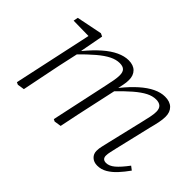

<svg xmlns="http://www.w3.org/2000/svg" viewBox="-86 -752 1015 1015"><g transform="rotate(45 422.0 -244.0)"><path d="M87 6 74 0 173 -459 182 -440 56 -442 61 -468 205 -497 222 -489 197 -356 200 -355 170 -218Q159 -164 148 -109.5Q137 -55 126 0ZM362 6 350 0 419 -321Q425 -348 429 -370.5Q433 -393 433 -410Q433 -434 422 -445Q411 -456 387 -456Q361 -456 332.5 -442Q304 -428 268.5 -398Q233 -368 185 -319V-358H199Q237 -404 273.5 -436Q310 -468 344.5 -484Q379 -500 410 -500Q446 -500 465.5 -480.5Q485 -461 485 -427Q485 -408 480.5 -386.5Q476 -365 471 -342L473 -336L447 -217Q435 -163 423.5 -109Q412 -55 401 0ZM686 12Q660 12 644 -3Q628 -18 628 -41Q628 -60 632.5 -77Q637 -94 642 -118L689 -316Q696 -345 701 -369Q706 -393 706 -410Q706 -434 694 -445Q682 -456 659 -456Q633 -456 605.5 -442Q578 -428 543 -398Q508 -368 460 -318V-358H475Q513 -405 548.5 -436.5Q584 -468 617.5 -484Q651 -500 682 -500Q719 -500 739 -480.5Q759 -461 759 -427Q759 -406 754 -381.5Q749 -357 741 -327L693 -124Q689 -105 685 -88.5Q681 -72 681 -58Q681 -45 688 -38Q695 -31 709 -31Q732 -31 756 -51Q780 -71 813 -115L834 -99Q812 -68 789 -43Q766 -18 740.5 -3Q715 12 686 12Z"/></g></svg>

Font: Source Serif 4 Light
Style: Italic
Weight: 300
Italic angle: -12°
Designer: Frank Grießhammer
Foundry: Adobe Systems Incorporated
Version: Version 4.004;hotconv 1.0.116;makeotfexe 2.5.65601